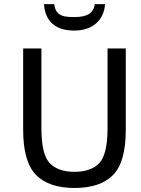

<svg xmlns="http://www.w3.org/2000/svg" viewBox="-20 -916 697 951"><path d="M349.1 15.1Q221.7 15.1 158.2 -49.8Q94.7 -114.7 94.7 -272.5V-675.8H185.1V-282.2Q185.1 -151.4 226.1 -108.2Q267.1 -64.9 349.1 -64.9Q430.7 -64.9 471.7 -108.2Q512.7 -151.4 512.7 -282.2V-675.8H603V-272.5Q603 -112.8 539.6 -48.8Q476.1 15.1 349.1 15.1ZM346.7 -764.6Q278.3 -764.6 240.2 -798.1Q202.1 -831.5 197.8 -895.5H248.5Q251.5 -871.6 261.5 -857.9Q271.5 -844.2 289.3 -837.9Q307.1 -831.5 348.6 -831.5Q397.9 -831.5 421.4 -847.2Q444.8 -862.8 449.7 -895.5H500.5Q495.6 -834 454.8 -799.3Q414.1 -764.6 346.7 -764.6Z"/></svg>

Font: Cadman
Style: Regular
Weight: 400
Designer: Paul James MIller
Foundry: High-Logic / Made with FontCreator
Version: Version 2.114;March 28, 2021;FontCreator 13.0.0.2683 64-bit